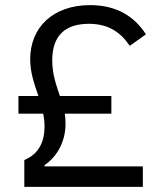

<svg xmlns="http://www.w3.org/2000/svg" viewBox="-20 -730 640 750"><path d="M538 0V-80H154V-85C192 -110 236 -165 236 -247C236 -261 235 -273 233 -286H415V-355H214C200 -397 184 -440 184 -494C184 -596 240 -637 327 -637C403 -637 450 -605 487 -551L550 -596C506 -664 438 -710 332 -710C187 -710 98 -623 98 -499C98 -444 115 -400 130 -355H52V-286H149C152 -270 154 -254 154 -237C154 -175 131 -128 75 -105V0Z"/></svg>

Font: IBM Plex Mono
Style: Regular
Weight: 400
Monospace: yes
Designer: Mike Abbink, Paul van der Laan, Pieter van Rosmalen
Foundry: Bold Monday
Version: Version 2.004